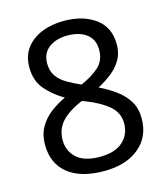

<svg xmlns="http://www.w3.org/2000/svg" viewBox="-110 -810 791 906"><g transform="rotate(-15 286.0 -357.0)"><path d="M285 -724Q379 -724 439 -680Q499 -636 499 -553Q499 -510 480.5 -478Q462 -446 431 -421.5Q400 -397 363 -378Q407 -357 443 -330.5Q479 -304 500.5 -269Q522 -234 522 -185Q522 -95 458.5 -42.5Q395 10 288 10Q173 10 111 -40.5Q49 -91 49 -182Q49 -231 69.5 -267Q90 -303 124 -329Q158 -355 197 -373Q145 -403 108.5 -445.5Q72 -488 72 -554Q72 -609 100 -646.5Q128 -684 176 -704Q224 -724 285 -724ZM284 -653Q229 -653 193.5 -626.5Q158 -600 158 -550Q158 -513 175.5 -488Q193 -463 223 -445.5Q253 -428 289 -412Q341 -434 376.5 -465Q412 -496 412 -550Q412 -600 377 -626.5Q342 -653 284 -653ZM135 -181Q135 -129 172 -94.5Q209 -60 286 -60Q359 -60 397.5 -94.5Q436 -129 436 -184Q436 -236 395 -270.5Q354 -305 286 -331L270 -337Q204 -309 169.5 -272.5Q135 -236 135 -181Z"/></g></svg>

Font: Noto Sans Limbu
Style: Regular
Weight: 400
Designer: Monotype Design Team
Foundry: Monotype Imaging Inc.
Version: Version 2.004; ttfautohint (v1.8.4.7-5d5b)